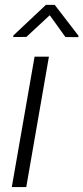

<svg xmlns="http://www.w3.org/2000/svg" viewBox="-20 -758 338 778"><path d="M201.7 -738.3 297.9 -613.3 297.4 -607.4 245.1 -607.9 181.6 -696.3 86.9 -608.4 33.7 -607.9 34.2 -614.3 166 -738.3ZM178.2 -528.3 86.4 0H27.8L120.1 -528.3Z"/></svg>

Font: Mardoto Light
Style: Italic
Weight: 300
Italic angle: -12°
Designer: Christian Robertson, Vahan Hovhannisyan
Foundry: Google
Version: Version 1.000